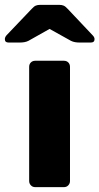

<svg xmlns="http://www.w3.org/2000/svg" viewBox="-61 -770 409 790"><path d="M84 0Q73 0 66 -7.5Q59 -15 59 -25V-495Q59 -506 66 -513Q73 -520 84 -520H202Q213 -520 220 -513Q227 -506 227 -495V-25Q227 -15 220 -7.5Q213 0 202 0ZM-26 -595Q-41 -595 -41 -609Q-41 -617 -34 -625L69 -733Q79 -744 86.5 -747Q94 -750 104 -750H183Q193 -750 200.5 -747Q208 -744 218 -733L320 -625Q328 -617 328 -609Q328 -595 313 -595H265Q257 -595 248 -596.5Q239 -598 231 -602L143 -651L56 -602Q48 -598 39 -596.5Q30 -595 21 -595Z"/></svg>

Font: DVN-Rubik
Style: Bold
Weight: 700
Designer: Hubert and Fischer
Foundry: Hubert & Fischer
Version: Version 2.102